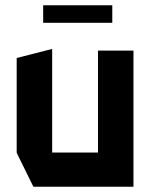

<svg xmlns="http://www.w3.org/2000/svg" viewBox="-20 -705 567 725"><path d="M350 0V-514H484V0H351ZM106 0 43 -128V-129H350V0ZM43 -129V-486L176 -520H177V-129ZM143 -619V-685H404V-619Z"/></svg>

Font: Foldit SemiBold
Style: Regular
Weight: 600
Version: Version 1.003